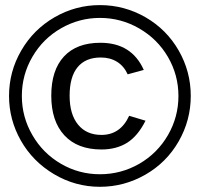

<svg xmlns="http://www.w3.org/2000/svg" viewBox="-20 -718 777 746"><path d="M721.2 -345.2Q721.2 -251 674.3 -168.9Q627 -86.4 544.7 -39.3Q462.4 7.8 368.2 7.8Q272.5 7.8 189.5 -41.5Q106.9 -90.8 61 -171.9Q15.1 -252.9 15.1 -345.2Q15.1 -439.9 62.5 -521.5Q109.9 -603.5 191.9 -650.9Q273.9 -698.2 368.2 -698.2Q462.9 -698.2 545.4 -650.9Q627.4 -603.5 674.3 -521.7Q721.2 -439.9 721.2 -345.2ZM673.3 -345.2Q673.3 -426.8 632.3 -497.1Q591.8 -566.4 521 -607.4Q450.2 -648.4 368.2 -648.4Q288.1 -648.4 217.8 -608.4Q147.5 -568.4 106.2 -497.8Q64.9 -427.2 64.9 -345.2Q64.9 -263.2 106 -192.9Q146.5 -122.6 216.6 -81.8Q286.6 -41 368.2 -41Q450.2 -41 521 -81.5Q591.8 -122.6 632.6 -193.1Q673.3 -263.7 673.3 -345.2ZM250.5 -346.2Q250.5 -273.9 283.2 -233.9Q315.9 -193.8 374 -193.8Q447.8 -193.8 481.9 -268.1L545.4 -249Q515.6 -189.5 473.9 -163.3Q432.1 -137.2 374 -137.2Q281.2 -137.2 230.2 -192.1Q179.2 -247.1 179.2 -346.2Q179.2 -445.3 228.5 -498.5Q277.8 -551.8 370.1 -551.8Q491.7 -551.8 538.6 -446.3L476.1 -429.2Q461.4 -461.4 434.6 -478Q407.7 -494.6 371.6 -494.6Q312.5 -494.6 281.5 -457Q250.5 -419.4 250.5 -346.2Z"/></svg>

Font: Arimo Medium
Style: Regular
Weight: 500
Designer: Steve Matteson
Foundry: Monotype Imaging Inc.
Version: Version 1.33